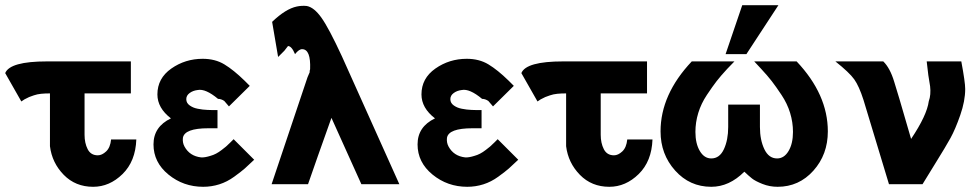

<svg xmlns="http://www.w3.org/2000/svg" viewBox="-52 -708 3764 738"><path d="M-32 -427Q-14 -472 129 -472H451V-349H273V-190Q273 -158 285 -134.5Q297 -111 324 -111Q340 -111 356 -126Q372 -141 375 -172H472Q469 -88 419 -39Q369 10 306 10Q238 10 193 -36Q148 -82 140 -146V-145V-196V-349Q121 -349 106 -347.5Q91 -346 78 -341.5Q65 -337 60 -335Q55 -333 42 -326L30 -318Z M538 -153Q538 -221 605 -253Q553 -293 553 -345Q553 -407 606.5 -444.5Q660 -482 727 -482Q775 -482 810.5 -460.5Q846 -439 888 -398L908 -378L828 -299L810 -320Q798 -328 786 -328Q738 -368 708 -362Q690 -360 677 -350.5Q664 -341 664 -327Q664 -319 667.5 -313Q671 -307 677.5 -302.5Q684 -298 691 -295Q698 -292 708 -290Q718 -288 726.5 -287Q735 -286 745.5 -285.5Q756 -285 761.5 -285Q767 -285 775 -285Q783 -285 784 -285V-215H749Q657 -215 651 -178Q649 -160 657 -145Q677 -108 721 -103Q735 -102 757 -109Q768 -112 778.5 -117.5Q789 -123 800 -131.5Q811 -140 816.5 -144.5Q822 -149 833.5 -160.5Q845 -172 846 -173L925 -94Q902 -72 889 -60.5Q876 -49 848.5 -29Q821 -9 791 0.5Q761 10 729 10Q653 10 595.5 -37Q538 -84 538 -153Z M992 0 1130 -411 1139 -432H1138Q1138 -434 1138.5 -436.5Q1139 -439 1139.5 -440Q1140 -441 1140 -442Q1143 -518 1110 -519Q1098 -520 1082 -500Q1069 -531 1055 -531Q1050 -524 1041 -513L1042 -514L1017 -489L994 -624Q1046 -674 1089 -683Q1108 -687 1127 -685Q1155 -680 1183.5 -640Q1212 -600 1262 -492L1483 0H1337L1222 -255Q1163 -90 1132 0Z M1553 -153Q1553 -221 1620 -253Q1568 -293 1568 -345Q1568 -407 1621.5 -444.5Q1675 -482 1742 -482Q1790 -482 1825.5 -460.5Q1861 -439 1903 -398L1923 -378L1843 -299L1825 -320Q1813 -328 1801 -328Q1753 -368 1723 -362Q1705 -360 1692 -350.5Q1679 -341 1679 -327Q1679 -319 1682.5 -313Q1686 -307 1692.5 -302.5Q1699 -298 1706 -295Q1713 -292 1723 -290Q1733 -288 1741.5 -287Q1750 -286 1760.5 -285.5Q1771 -285 1776.5 -285Q1782 -285 1790 -285Q1798 -285 1799 -285V-215H1764Q1672 -215 1666 -178Q1664 -160 1672 -145Q1692 -108 1736 -103Q1750 -102 1772 -109Q1783 -112 1793.5 -117.5Q1804 -123 1815 -131.5Q1826 -140 1831.5 -144.5Q1837 -149 1848.5 -160.5Q1860 -172 1861 -173L1940 -94Q1917 -72 1904 -60.5Q1891 -49 1863.5 -29Q1836 -9 1806 0.5Q1776 10 1744 10Q1668 10 1610.5 -37Q1553 -84 1553 -153Z M1952 -427Q1970 -472 2113 -472H2435V-349H2257V-190Q2257 -158 2269 -134.5Q2281 -111 2308 -111Q2324 -111 2340 -126Q2356 -141 2359 -172H2456Q2453 -88 2403 -39Q2353 10 2290 10Q2222 10 2177 -36Q2132 -82 2124 -146V-145V-196V-349Q2105 -349 2090 -347.5Q2075 -346 2062 -341.5Q2049 -337 2044 -335Q2039 -333 2026 -326L2014 -318Z M2737 -500 2801 -688H2940L2817 -500ZM2487 -203Q2487 -345 2607 -472H2771L2743 -443Q2718 -416 2702.5 -396Q2687 -376 2665 -343Q2643 -310 2632 -274Q2621 -238 2621 -201Q2621 -156 2638 -127.5Q2655 -99 2682 -99Q2714 -99 2730.5 -134.5Q2747 -170 2747 -220V-306H2869V-220Q2869 -170 2886 -134.5Q2903 -99 2935 -99Q2962 -99 2979 -127.5Q2996 -156 2996 -201Q2996 -238 2985 -274Q2974 -310 2952 -343Q2930 -376 2914.5 -396Q2899 -416 2874 -443L2847 -472H3010Q3130 -345 3130 -203Q3130 -114 3074.5 -52Q3019 10 2937 10Q2906 10 2878.5 -1Q2851 -12 2838.5 -22Q2826 -32 2809 -48Q2751 10 2682 10Q2599 10 2543 -52.5Q2487 -115 2487 -203Z M3159 -472H3343Q3369 -447 3385 -394Q3393 -371 3450 -174Q3511 -265 3518 -319Q3527 -343 3523 -378V-377Q3516 -414 3510 -472H3643Q3658 -392 3658 -366Q3658 -320 3639 -265.5Q3620 -211 3601.5 -177.5Q3583 -144 3543.5 -80.5Q3504 -17 3494 0H3365L3267 -324Q3250 -377 3231.5 -403Q3213 -429 3159 -472Z"/></svg>

Font: Coval
Style: ExtraBold
Weight: 800
Foundry: Context Ltd
Version: Version 001.000